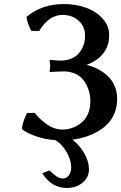

<svg xmlns="http://www.w3.org/2000/svg" viewBox="-20 -678 594 941"><path d="M293 -658.2Q349.1 -658.2 399.2 -640.9Q449.2 -623.5 482.2 -587.9Q515.1 -552.2 515.1 -505.9Q515.1 -453.1 485.8 -416Q456.5 -378.9 403.8 -359.9Q432.1 -353.5 457.8 -340.6Q483.4 -327.6 505.6 -307.9Q527.8 -288.1 541 -258.3Q554.2 -228.5 554.2 -192.9Q554.2 -155.8 541.7 -124.8Q529.3 -93.8 508.5 -72Q487.8 -50.3 459 -33.7Q430.2 -17.1 399.7 -7.6Q369.1 2 335 6.8Q370.6 33.7 393.3 73.7Q416 113.8 416 151.9Q416 191.4 384.8 217.3Q353.5 243.2 307.1 243.2Q232.4 243.2 187 170.9L222.2 157.2Q242.7 176.8 257.6 186.8Q272.5 196.8 288.1 196.8Q305.7 196.8 317.4 181.2Q329.1 165.5 329.1 143.1Q329.1 106.4 305.7 66.2Q282.2 25.9 251 8.8Q200.2 5.4 155.5 -10.5Q110.8 -26.4 87.9 -44.9Q86.4 -68.4 111.8 -124L150.9 -125Q166.5 -100.6 205.3 -71.8Q244.1 -43 287.1 -43Q311 -43 334.2 -51.3Q357.4 -59.6 377.7 -75.4Q397.9 -91.3 410.4 -118.4Q422.9 -145.5 422.9 -180.2Q422.9 -198.7 419.4 -217.5Q416 -236.3 406.5 -256.8Q397 -277.3 382.8 -292.7Q368.7 -308.1 345 -318.1Q321.3 -328.1 291 -328.1L223.1 -325.2Q226.1 -349.1 226.1 -355L223.1 -384.8Q264.6 -380.9 275.9 -380.9Q302.7 -380.9 324.5 -388.9Q346.2 -397 359.4 -409.4Q372.6 -421.9 381.3 -438.5Q390.1 -455.1 393.6 -470.9Q397 -486.8 397 -502.9Q397 -548.8 365 -576.9Q333 -605 287.1 -605Q219.7 -605 171.9 -525.9L132.8 -526.9Q111.8 -570.3 109.9 -595.2Q184.6 -658.2 293 -658.2Z"/></svg>

Font: Linear Smooth
Style: Bold
Weight: 700
Designer: Philipp H. Poll, Flanker
Foundry: Philipp H. Poll, reworked by Flanker
Version: Version 1.061 | FøM Fix